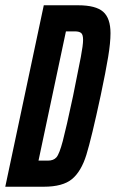

<svg xmlns="http://www.w3.org/2000/svg" viewBox="-30 -708 439 728"><path d="M136 -688H266Q333 -688 361 -663.5Q389 -639 389 -582Q389 -546 380 -491.5Q371 -437 352 -347Q317 -184 297.5 -121Q278 -58 243 -29Q208 0 136 0H-10ZM247 -344Q268 -447 276.5 -492Q285 -537 285 -557Q285 -577 277.5 -583Q270 -589 254 -589H220L116 -99H152Q173 -99 184 -111.5Q195 -124 208 -173Q221 -222 247 -344Z"/></svg>

Font: Saira Ultra Condensed
Style: Bold Italic
Weight: 700
Width: 1
Italic angle: -12°
Designer: Hector Gatti with collaboration of the Omnibus-Type team
Foundry: Omnibus-Type
Version: Version 1.001; ttfautohint (v1.8)